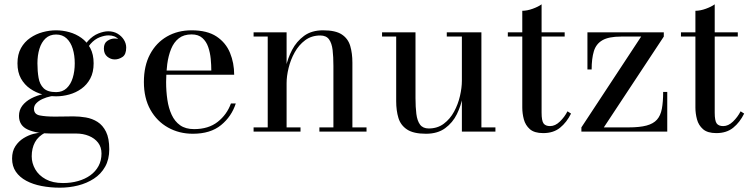

<svg xmlns="http://www.w3.org/2000/svg" viewBox="-20 -610 3486 890"><path d="M258 260Q213 260 172.8 252.2Q132.5 244.5 101.8 228Q71 211.5 53.5 186Q36 160.5 36 125Q36 91 51.2 67.8Q66.5 44.5 89.2 30.5Q112 16.5 135.5 10.5Q159 4.5 176 4.5H190.5Q157 21.5 142 49.5Q127 77.5 127 114.5Q127 146 143.2 174.5Q159.5 203 192 220.8Q224.5 238.5 272 238.5Q309.5 238.5 342 229.2Q374.5 220 398.8 202.5Q423 185 436.8 159.5Q450.5 134 450.5 101.5Q450.5 72 434.8 51.5Q419 31 392.2 20Q365.5 9 333 9Q322.5 9 298.8 9Q275 9 251.2 9Q227.5 9 216.5 9Q149 9 108.5 -9.5Q68 -28 68 -73Q68 -99.5 83.2 -119.8Q98.5 -140 124.5 -153.8Q150.5 -167.5 183.2 -174.5Q216 -181.5 251.5 -181.5L250.5 -167.5Q234.5 -167.5 215 -163.5Q195.5 -159.5 177.8 -151.5Q160 -143.5 148.8 -132Q137.5 -120.5 137.5 -106Q137.5 -80 164.8 -74.8Q192 -69.5 233 -69.5Q250.5 -69.5 265 -69.8Q279.5 -70 293.2 -70.2Q307 -70.5 321 -70.5Q349 -70.5 378.2 -65.5Q407.5 -60.5 432 -45Q456.5 -29.5 471.5 0.8Q486.5 31 486.5 82Q486.5 129 467.2 163Q448 197 415.2 218.2Q382.5 239.5 341.8 249.8Q301 260 258 260ZM240 -163.5Q209.5 -163.5 178 -172Q146.5 -180.5 120 -198.8Q93.5 -217 77.2 -246Q61 -275 61 -316.5Q61 -358 77.2 -387Q93.5 -416 120 -434.2Q146.5 -452.5 178 -461Q209.5 -469.5 240 -469.5Q270.5 -469.5 301.2 -461Q332 -452.5 357.5 -434.2Q383 -416 398.5 -387Q414 -358 414 -316.5Q414 -275 398.5 -246Q383 -217 357.5 -198.8Q332 -180.5 301.2 -172Q270.5 -163.5 240 -163.5ZM240 -183Q269.5 -183 288.8 -201Q308 -219 317.2 -249.2Q326.5 -279.5 326.5 -316.5Q326.5 -353.5 317.2 -383.8Q308 -414 288.8 -432Q269.5 -450 240 -450Q210.5 -450 191.2 -432Q172 -414 162.8 -383.8Q153.5 -353.5 153.5 -316.5Q153.5 -279.5 158.8 -249.2Q164 -219 182.2 -201Q200.5 -183 240 -183ZM512 -334.5Q493 -334.5 477.2 -347.5Q461.5 -360.5 461.5 -385Q461.5 -410 477.8 -420.8Q494 -431.5 512 -431.5Q530.5 -431.5 547.2 -420.8Q564 -410 564 -389.5H545Q545 -410 529 -428Q513 -446 483 -446Q465 -446 442 -437.2Q419 -428.5 399 -405.8Q379 -383 369 -341L355 -351Q365 -395 387.5 -419.8Q410 -444.5 435.8 -454.8Q461.5 -465 481.5 -465Q506 -465 524.8 -454Q543.5 -443 554.2 -425.8Q565 -408.5 565 -389.5Q565 -357.5 547.8 -346Q530.5 -334.5 512 -334.5Z M874 10Q810.5 10 759 -18.8Q707.5 -47.5 677.2 -101.2Q647 -155 647 -230Q647 -305 675.5 -358.5Q704 -412 754 -440.8Q804 -469.5 868 -469.5Q940.5 -469.5 983.8 -440.8Q1027 -412 1046.2 -365Q1065.5 -318 1065.5 -263.5H714.5V-283H959.5Q959.5 -308 956.8 -337Q954 -366 945.2 -391.8Q936.5 -417.5 918 -434Q899.5 -450.5 868 -450.5Q832 -450.5 809 -432.5Q786 -414.5 773.2 -383.2Q760.5 -352 755.2 -312.5Q750 -273 750 -230Q750 -187 755.8 -147.8Q761.5 -108.5 775.8 -77.8Q790 -47 815.2 -29.2Q840.5 -11.5 879.5 -11.5Q946.5 -11.5 989.2 -45.2Q1032 -79 1050.5 -130.5H1073Q1053.5 -70 1004.5 -30Q955.5 10 874 10Z M1308.5 -460V-19.5H1373V0H1155.5V-19.5H1221V-440.5H1155.5V-460ZM1613.5 -319.5V-19.5H1679V0H1460.5V-19.5H1525.5V-304.5Q1525.5 -346.5 1521.8 -378.2Q1518 -410 1505 -427.8Q1492 -445.5 1464.5 -445.5Q1424 -445.5 1394.5 -423.5Q1365 -401.5 1346 -367.2Q1327 -333 1317.8 -295Q1308.5 -257 1308.5 -224.5L1296 -222Q1296 -255 1304.8 -297.2Q1313.5 -339.5 1334 -378.8Q1354.5 -418 1389.5 -443.8Q1424.5 -469.5 1477.5 -469.5Q1535.5 -469.5 1564.5 -450.2Q1593.5 -431 1603.5 -397Q1613.5 -363 1613.5 -319.5Z M1954.5 10Q1896.5 10 1866.8 -9.8Q1837 -29.5 1826.8 -63.5Q1816.5 -97.5 1816.5 -141V-440.5H1751V-460H1906V-155.5Q1906 -113.5 1910 -81.8Q1914 -50 1927.2 -32.2Q1940.5 -14.5 1967.5 -14.5Q2008 -14.5 2037.2 -36.5Q2066.5 -58.5 2085 -92.8Q2103.5 -127 2112.2 -165.2Q2121 -203.5 2121 -235.5L2132.5 -238Q2132.5 -205 2124.8 -162.5Q2117 -120 2097.8 -80.8Q2078.5 -41.5 2043.5 -15.8Q2008.5 10 1954.5 10ZM2121 0V-440.5H2051V-460H2211.5V-19.5H2276.5V0Z M2498 7Q2457 7 2436.2 -11.2Q2415.5 -29.5 2408.2 -56.8Q2401 -84 2401 -111.5V-560Q2423.5 -560 2449.5 -569.5Q2475.5 -579 2490.5 -590V-88Q2490.5 -50.5 2499.5 -38Q2508.5 -25.5 2530 -25.5Q2553.5 -25.5 2575.2 -46.5Q2597 -67.5 2610.5 -94L2627 -83.5Q2607 -43 2576.2 -18Q2545.5 7 2498 7ZM2334 -440.5V-460H2597.5V-440.5Z M2675 0V-19.5L2952 -440.5H2859Q2802 -440.5 2772.5 -423.5Q2743 -406.5 2732.8 -372.5Q2722.5 -338.5 2722.5 -288H2703V-460H3057V-440.5L2779 -19.5H2894Q2945 -19.5 2976.8 -28Q3008.5 -36.5 3025.2 -55.2Q3042 -74 3048 -105.8Q3054 -137.5 3054 -184H3073V0Z M3300.5 7Q3259.5 7 3238.8 -11.2Q3218 -29.5 3210.8 -56.8Q3203.5 -84 3203.5 -111.5V-560Q3226 -560 3252 -569.5Q3278 -579 3293 -590V-88Q3293 -50.5 3302 -38Q3311 -25.5 3332.5 -25.5Q3356 -25.5 3377.8 -46.5Q3399.5 -67.5 3413 -94L3429.5 -83.5Q3409.5 -43 3378.8 -18Q3348 7 3300.5 7ZM3136.5 -440.5V-460H3400V-440.5Z"/></svg>

Font: Bodoni Moda
Style: Regular
Weight: 400
Designer: Owen Earl
Foundry: indestructible type
Version: Version 2.005